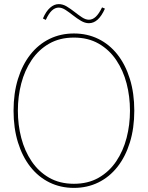

<svg xmlns="http://www.w3.org/2000/svg" viewBox="-20 -903 720 935"><path d="M340 12Q275 12 221 -14.5Q167 -41 128 -90.5Q89 -140 67.5 -209.5Q46 -279 46 -364Q46 -449 67.5 -518.5Q89 -588 128 -637.5Q167 -687 221 -713.5Q275 -740 340 -740Q405 -740 459 -713.5Q513 -687 552 -637.5Q591 -588 612.5 -518.5Q634 -449 634 -364Q634 -279 612.5 -209.5Q591 -140 552 -90.5Q513 -41 459 -14.5Q405 12 340 12ZM340 -8Q409 -8 460.5 -37.5Q512 -67 546 -117.5Q580 -168 596.5 -231.5Q613 -295 613 -364Q613 -433 596.5 -496.5Q580 -560 546 -610.5Q512 -661 460.5 -690.5Q409 -720 340 -720Q271 -720 219.5 -690.5Q168 -661 134 -610.5Q100 -560 83.5 -496.5Q67 -433 67 -364Q67 -295 83.5 -231.5Q100 -168 134 -117.5Q168 -67 219.5 -37.5Q271 -8 340 -8ZM477 -867 491 -861Q475 -825 455.5 -807.5Q436 -790 413 -790Q394 -790 374.5 -801.5Q355 -813 336 -828Q317 -843 299.5 -854.5Q282 -866 266 -866Q248 -866 232.5 -851.5Q217 -837 203 -806L189 -813Q204 -848 224 -865.5Q244 -883 266 -883Q286 -883 305 -871.5Q324 -860 343 -845Q362 -830 379.5 -818.5Q397 -807 413 -807Q431 -807 446.5 -821.5Q462 -836 477 -867Z"/></svg>

Font: Murecho Thin
Style: Regular
Weight: 100
Designer: Neil Summerour
Foundry: Positype
Version: Version 1.010